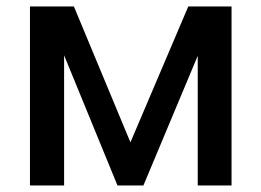

<svg xmlns="http://www.w3.org/2000/svg" viewBox="-20 -565 796 585"><path d="M377.4 -131.3 553.7 -545.4H685.5V0H582.5V-395L417 0H337.9L175.3 -396.5V0H71.3V-545.4H205.1Z"/></svg>

Font: Karasuma Gothic
Style: Regular
Weight: 500
Designer: Rasmus Andersson / Ryoko Nishizuka
Foundry: Genbu
Version: Version 1.00